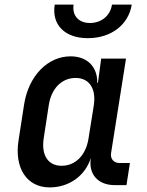

<svg xmlns="http://www.w3.org/2000/svg" viewBox="-20 -805 640 835"><path d="M362 -639C463 -639 539 -697 553 -785H467C460 -737 421 -705 371 -705C322 -705 293 -737 300 -785H218C204 -697 262 -639 362 -639ZM196 10C281 10 351 -41 375 -118V-117C364 -48 406 0 478 0H530L545 -96H500C475 -96 459 -114 463 -139L528 -550H420L406 -445H403C404 -514 360 -560 287 -560C188 -560 105 -476 85 -352L61 -197C41 -75 96 10 196 10ZM248 -84C189 -84 159 -130 170 -203L192 -347C203 -420 248 -466 309 -466C368 -466 399 -420 388 -347L365 -203C354 -130 308 -84 248 -84Z"/></svg>

Font: JetBrains Mono SemiBold
Style: Italic
Weight: 472
Italic angle: -9°
Monospace: yes
Designer: Philipp Nurullin, Konstantin Bulenkov
Foundry: JetBrains
Version: Version 2.305